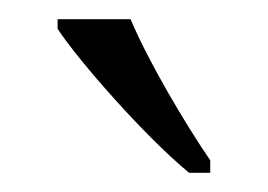

<svg xmlns="http://www.w3.org/2000/svg" viewBox="-20 -786 279 200"><path d="M177 -606H199V-619C173 -657 135 -721 116 -766H40V-756C63 -721 133 -642 177 -606Z"/></svg>

Font: Noto Serif Georgian SemiCondensed Light
Style: Regular
Weight: 300
Width: 4
Designer: Monotype Design Team, Akaki Razmadze
Foundry: Google LLC
Version: Version 2.003